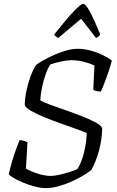

<svg xmlns="http://www.w3.org/2000/svg" viewBox="-20 -972 603 992"><path d="M216 0Q188 0 150 -11Q112 -22 77.5 -38.5Q43 -55 25 -71Q32 -103 42 -136.5Q52 -170 62.5 -199.5Q73 -229 81 -248Q93 -248 104 -244Q115 -240 122 -237L114 -101Q137 -87 175 -75Q213 -63 242 -63Q260 -63 286.5 -69Q313 -75 338.5 -83Q364 -91 379 -98Q390 -113 399.5 -137.5Q409 -162 415.5 -190Q422 -218 425 -243.5Q428 -269 428 -285Q415 -291 380 -303.5Q345 -316 301 -331.5Q257 -347 214 -364.5Q171 -382 141.5 -398.5Q112 -415 108 -429Q108 -461 116 -500.5Q124 -540 137.5 -576.5Q151 -613 166 -636Q190 -654 228.5 -673.5Q267 -693 308 -706.5Q349 -720 380 -720Q413 -720 447 -711Q481 -702 510 -688Q539 -674 558 -659Q551 -632 540.5 -601Q530 -570 519.5 -543Q509 -516 501 -499Q487 -499 476.5 -502Q466 -505 462 -508L468 -634Q443 -645 412.5 -653Q382 -661 346 -661Q327 -661 295 -654Q263 -647 240 -639Q226 -618 215 -586Q204 -554 197 -519.5Q190 -485 188 -454Q203 -444 239 -431Q275 -418 319.5 -402.5Q364 -387 406 -370.5Q448 -354 476.5 -338Q505 -322 508 -308Q507 -253 492 -196Q477 -139 452 -94Q438 -82 411.5 -66Q385 -50 352 -35Q319 -20 283.5 -10Q248 0 216 0ZM281 -776Q273 -780 267 -785Q261 -790 260 -794Q326 -877 362 -914.5Q398 -952 410 -952Q422 -952 443 -914.5Q464 -877 498 -794Q495 -790 490 -784.5Q485 -779 476 -776L399 -875Z"/></svg>

Font: Texturina 72pt 72pt Light
Style: Italic
Weight: 300
Italic angle: -11°
Designer: Guillermo Torres Carreño
Foundry: Omnibus-Type
Version: Version 1.002; ttfautohint (v1.8.3)